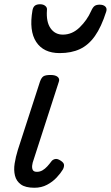

<svg xmlns="http://www.w3.org/2000/svg" viewBox="-20 -868 522 904"><path d="M142 16Q100 16 78.5 0.5Q57 -15 50.5 -41Q44 -67 49 -98.5Q54 -130 64 -162L168 -483Q175 -503 185 -509Q195 -515 218 -515Q241 -515 251.5 -506Q262 -497 257 -483L138 -115Q133 -102 131.5 -89Q130 -76 134.5 -67.5Q139 -59 154 -59Q168 -59 180 -66Q192 -73 202.5 -84.5Q213 -96 221 -107Q227 -116 238.5 -119Q250 -122 265 -112Q281 -102 281.5 -91.5Q282 -81 276 -70Q266 -53 247 -32.5Q228 -12 201.5 2Q175 16 142 16ZM261 -618Q185 -618 150.5 -670.5Q116 -723 133 -820Q136 -835 144.5 -841.5Q153 -848 169 -848Q184 -848 193.5 -840Q203 -832 201 -820Q197 -765 218 -735Q239 -705 276 -705Q320 -705 355 -739Q390 -773 409 -816Q417 -834 425.5 -840Q434 -846 449 -846Q467 -846 476 -837Q485 -828 480 -813Q457 -741 427 -698.5Q397 -656 356.5 -637Q316 -618 261 -618Z"/></svg>

Font: Playwrite HR
Style: Regular
Weight: 400
Designer: Veronika Burian, José Scaglione
Foundry: TypeTogether
Version: Version 1.002